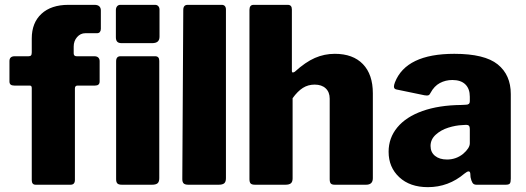

<svg xmlns="http://www.w3.org/2000/svg" viewBox="-20 -762 2169 792"><path d="M391 -510V-426Q391 -409 372 -409H300Q289 -409 289 -397V-20Q289 0 271 0H127Q111 0 111 -19V-399Q111 -409 103 -409H39Q29 -409 24 -413Q19 -417 19 -426V-510Q19 -530 41 -530H98Q105 -530 108 -533.5Q111 -537 111 -546V-603Q111 -668 151 -705Q191 -742 262 -742H370Q383 -742 389.5 -736Q396 -730 396 -719V-643Q396 -635 392 -630Q388 -625 380 -625H332Q312 -625 298 -609Q284 -593 284 -570V-542Q284 -530 296 -530H369Q380 -530 385.5 -524.5Q391 -519 391 -510ZM638 -611Q638 -597 630.5 -590.5Q623 -584 607 -584H482Q469 -584 463.5 -590Q458 -596 458 -608V-720Q458 -730 463 -736Q468 -742 476 -742H620Q628 -742 633 -736.5Q638 -731 638 -722ZM637 -27Q637 -12 630 -6Q623 0 607 0H483Q469 0 464 -5.5Q459 -11 459 -23V-509Q459 -530 477 -530H620Q637 -530 637 -511Z M912 -27Q912 -12 905 -6Q898 0 882 0H757Q743 0 737.5 -5.5Q732 -11 732 -23L736 -721Q736 -742 754 -742H895Q903 -742 907.5 -737Q912 -732 912 -723Z M1009 -23V-721Q1009 -742 1026 -742H1167Q1184 -742 1184 -723V-470Q1184 -463 1188 -463Q1191 -463 1196 -466Q1240 -506 1279 -523Q1318 -540 1361 -540Q1436 -540 1477 -497.5Q1518 -455 1518 -377V-27Q1518 0 1490 0H1361Q1349 0 1344.5 -5Q1340 -10 1340 -23V-355Q1340 -382 1323.5 -397.5Q1307 -413 1278 -413Q1251 -413 1229.5 -399.5Q1208 -386 1187 -357V-26Q1187 -12 1180 -6Q1173 0 1157 0H1032Q1019 0 1014 -5Q1009 -10 1009 -23Z M1745 10Q1671 10 1627 -31Q1583 -72 1583 -136Q1583 -193 1619 -236.5Q1655 -280 1722.5 -304Q1790 -328 1882 -329L1902 -330Q1918 -330 1918 -344V-363Q1918 -396 1899.5 -414Q1881 -432 1846 -432Q1818 -432 1794.5 -419.5Q1771 -407 1756 -379Q1753 -373 1750 -370.5Q1747 -368 1741 -368Q1735 -368 1731 -369L1615 -393Q1605 -395 1605 -405Q1605 -411 1609 -422Q1655 -540 1854 -540Q1979 -540 2033 -496.5Q2087 -453 2087 -374V-25Q2087 -10 2083 -5Q2079 0 2066 0H1945Q1934 0 1929 -8Q1924 -16 1921 -31L1920 -46Q1919 -55 1913 -55Q1907 -55 1896 -46Q1830 10 1745 10ZM1903 -247 1887 -246Q1860 -245 1829.5 -235.5Q1799 -226 1777.5 -206.5Q1756 -187 1756 -160Q1756 -134 1774.5 -119Q1793 -104 1824 -104Q1861 -104 1890 -127Q1918 -151 1918 -171V-230Q1918 -239 1914.5 -243Q1911 -247 1903 -247Z"/></svg>

Font: Libre Franklin ExtraBold
Style: Regular
Weight: 800
Designer: Pablo Impallari, Rodrigo Fuenzalida
Foundry: Impallari Type
Version: Version 1.002; ttfautohint (v1.5)